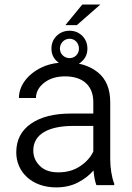

<svg xmlns="http://www.w3.org/2000/svg" viewBox="-20 -812 580 842"><path d="M481 0V-6.8C469.7 -33.7 463.4 -77.6 463.4 -113.3V-363.8C463.4 -421.9 445.3 -465.8 409.2 -494.6C385.3 -513.7 357.4 -526.4 325.7 -532.7C331.1 -535.6 335.9 -539.6 340.3 -543.9C355.5 -558.1 363.3 -576.7 363.3 -598.6C363.3 -621.6 355.5 -640.1 340.3 -655.3C325.2 -669.9 306.6 -677.2 285.2 -677.2C263.2 -677.2 244.6 -669.9 229 -655.3C213.4 -640.1 205.6 -621.6 205.6 -598.6C205.6 -576.7 213.4 -558.1 229 -543.9C231.9 -541 234.9 -538.6 237.8 -536.6C209.5 -533.7 184.1 -526.9 161.1 -515.6C98.6 -484.9 63 -434.6 63 -382.3H137.7C137.7 -408.2 149.9 -430.2 173.8 -449.2C197.8 -467.8 228 -477.1 265.6 -477.1C346.2 -477.1 389.2 -433.6 389.2 -364.7V-314H290.5C216.8 -314 158.7 -299.3 115.7 -269.5C72.8 -239.7 51.3 -197.8 51.3 -143.6C51.3 -57.1 120.6 9.8 226.1 9.8C262.7 9.8 294.9 2.4 322.8 -12.2C350.6 -26.9 373 -44.4 390.1 -64.5C392.1 -40.5 396.5 -15.6 402.8 0ZM235.8 -56.2C200.7 -56.2 173.8 -65.4 154.8 -84.5C135.7 -103 126 -125.5 126 -152.3C126 -222.2 190.4 -259.8 301.8 -259.8H389.2V-147.5C377.9 -123.5 359.4 -102.1 332.5 -84C305.7 -65.4 273.4 -56.2 235.8 -56.2ZM316.9 -701.7 419.9 -792H340.8L266.6 -701.7ZM242.7 -598.6C242.7 -623.5 262.2 -642.1 285.2 -642.1C308.1 -642.1 326.2 -623.5 326.2 -598.6C326.2 -575.2 308.1 -557.1 285.2 -557.1C262.2 -557.1 242.7 -575.2 242.7 -598.6Z"/></svg>

Font: Vazirmatn Light
Style: Regular
Weight: 300
Designer: Saber Rastikerdar
Foundry: Saber Rastikerdar
Version: Version 33.003